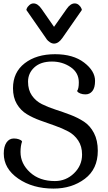

<svg xmlns="http://www.w3.org/2000/svg" viewBox="-20 -1057 633 1123"><path d="M460 -153Q460 -201 437.5 -235Q415 -269 379.5 -288Q344 -307 301 -322Q258 -337 215 -352.5Q172 -368 136.5 -389.5Q101 -411 78.5 -449Q56 -487 56 -541Q56 -634 124.5 -687Q193 -740 302 -740Q408 -740 472 -691Q536 -642 536 -584Q536 -544 520.5 -524.5Q505 -505 480 -505Q463 -505 450.5 -510Q438 -515 434 -520L431 -525Q441 -538 441 -575Q441 -632 393 -664.5Q345 -697 284 -697Q218 -697 181 -663Q144 -629 144 -579Q144 -531 166.5 -498.5Q189 -466 225 -448Q261 -430 304.5 -416Q348 -402 391.5 -385.5Q435 -369 471 -345.5Q507 -322 529.5 -279Q552 -236 552 -175Q552 -68 476 -11Q400 46 293 46Q171 46 86.5 -12.5Q2 -71 2 -159Q2 -200 18 -223.5Q34 -247 61 -247Q78 -247 90 -242.5Q102 -238 106 -234L109 -229Q100 -204 100 -168Q100 -100 155.5 -49Q211 2 301 2Q366 2 413 -43.5Q460 -89 460 -153ZM296 -802Q284 -802 272 -810Q260 -818 254 -826L248 -835L134 -999Q135 -1003 137.5 -1009.5Q140 -1016 151 -1026.5Q162 -1037 176 -1037Q201 -1037 223 -1005L296 -900L370 -1005Q392 -1037 417 -1037Q431 -1037 441.5 -1027.5Q452 -1018 456 -1008L459 -999L345 -835Q322 -802 296 -802Z"/></svg>

Font: Sofia
Style: Regular
Weight: 400
Designer: Paula Nazal and Daniel Hernndez
Foundry: Paula Nazal, Daniel Hernndez
Version: Version 1.001